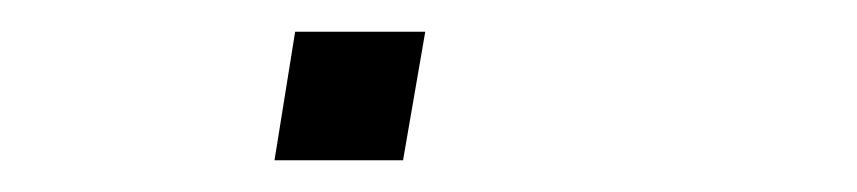

<svg xmlns="http://www.w3.org/2000/svg" viewBox="-20 -101 540 121"><path d="M153 0 166 -81H248L234 0Z"/></svg>

Font: Iosevka SS04 XLt Obl
Style: Regular
Weight: 200
Italic angle: -9°
Monospace: yes
Designer: Belleve Invis
Foundry: Belleve Invis
Version: Version 19.0.0; ttfautohint (v1.8.4)